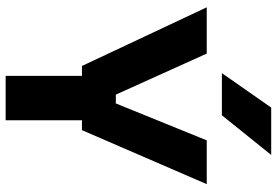

<svg xmlns="http://www.w3.org/2000/svg" viewBox="-174 -830 1004 697"><g transform="rotate(90 328.5 -482.0)"><path d="M7 -730H175L324 -400H356L490 -730H649L453 -277H417V0H256V-277H220ZM371 -964H543L399 -785H246Z"/></g></svg>

Font: Sora-SIA
Style: Bold
Weight: 700
Designer: Jonathan Barnbrook, Julián Moncada
Foundry: Barnbrook Fonts
Version: Version 2.000